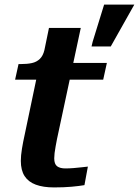

<svg xmlns="http://www.w3.org/2000/svg" viewBox="-20 -814 607 839"><path d="M216 5Q169 5 136.5 -7Q104 -19 87.5 -44.5Q71 -70 71 -111Q71 -134 76 -164.5Q81 -195 88 -226L150 -522L216 -539H447L431 -466H46L61 -534H70Q99 -534 119.5 -538.5Q140 -543 154 -556.5Q168 -570 174 -595L194 -692H333L229 -206Q226 -190 223 -174Q220 -158 218.5 -145Q217 -132 217 -122Q217 -97 229.5 -87.5Q242 -78 266 -78Q282 -78 301 -79.5Q320 -81 337 -83Q354 -85 364 -86L349 -5Q326 -1 292.5 2Q259 5 216 5ZM464 -611 567 -794H435L385 -632L380 -611Z"/></svg>

Font: Roboto Serif 20pt SemiBold
Style: Italic
Weight: 600
Italic angle: -10°
Version: Version 1.007